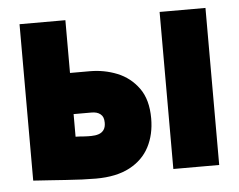

<svg xmlns="http://www.w3.org/2000/svg" viewBox="-43 -550 757 609"><g transform="rotate(-5 336.0 -245.5)"><path d="M486 0H632V-500H486ZM249 -332H186V-500H40V-2Q40 -2 54.5 -1Q69 0 92.5 1.5Q116 3 143 5Q170 7 195 8Q220 9 239 9Q304 9 346.5 -13.5Q389 -36 409.5 -75.5Q430 -115 430 -166Q430 -226 403.5 -262.5Q377 -299 336 -315.5Q295 -332 249 -332ZM236 -127Q232 -127 226 -127Q220 -127 213.5 -127.5Q207 -128 200 -128.5Q193 -129 186 -129V-201H243Q252 -201 259 -199Q266 -197 271.5 -192.5Q277 -188 279.5 -181.5Q282 -175 282 -165Q282 -151 276 -142.5Q270 -134 259.5 -130.5Q249 -127 236 -127Z"/></g></svg>

Font: Advent Pro ExtraBold
Style: Regular
Weight: 800
Designer: VivaRado, Andreas Kalpakidis
Foundry: VivaRado, Andreas Kalpakidis
Version: Version 3.000